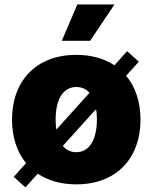

<svg xmlns="http://www.w3.org/2000/svg" viewBox="-20 -791 663 834"><path d="M311.5 9.8C485.8 9.8 590.3 -103.5 590.3 -271.5C590.3 -348.1 568.4 -413.6 527.8 -461.9L583 -522.9L532.2 -568.8L477.1 -507.3C433.1 -536.6 377 -552.7 311.5 -552.7C136.2 -552.7 32.2 -439 32.2 -271.5C32.2 -195.3 53.7 -130.4 93.3 -82.5L39.6 -22.9L90.3 22.9L144 -36.6C188 -6.8 244.6 9.8 311.5 9.8ZM311.5 -129.9C287.6 -129.9 267.6 -139.6 252.9 -157.2L397.5 -317.4C399.9 -303.7 400.9 -288.6 400.9 -272C400.9 -184.6 368.2 -129.9 311.5 -129.9ZM248.5 -613.8H371.6L477.1 -771.5H315.9ZM221.7 -272C221.7 -360.4 254.4 -413.1 311.5 -413.1C335 -413.1 354 -404.3 368.7 -387.7L224.6 -228C222.7 -241.7 221.7 -256.3 221.7 -272Z"/></svg>

Font: Raveo ExtraBold
Style: Regular
Weight: 800
Designer: Jakub Foglar, Rasmus Andersson (Inter)
Foundry: Jakubfoglar.com
Version: Version 1.100;Glyphs 3.2.3 (3260)